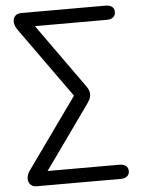

<svg xmlns="http://www.w3.org/2000/svg" viewBox="-59 -751 718 977"><g transform="rotate(-5 300.0 -262.5)"><path d="M88.5 180Q72.5 180 62.2 172.5Q52 165 48 152.5Q44 140 47.5 124.8Q51 109.5 62 95L328.5 -278V-247.5L62 -620Q46.5 -642 45 -661.2Q43.5 -680.5 54.8 -692.8Q66 -705 88.5 -705H517Q538.5 -705 550.2 -695.8Q562 -686.5 562 -669Q562 -651.5 550.2 -642Q538.5 -632.5 517 -632.5H135V-654L381.5 -308.5Q394 -292 398 -277.2Q402 -262.5 398 -248.2Q394 -234 381.5 -216.5L135 129V107.5H517Q538.5 107.5 550.2 117Q562 126.5 562 144Q562 161 550.2 170.5Q538.5 180 517 180Z"/></g></svg>

Font: Nunito ExtraLight
Style: Regular
Weight: 200
Designer: Vernon Adams
Foundry: Vernon Adams
Version: Version 3.602;April 4, 2023;FontCreator 14.0.0.2856 64-bit